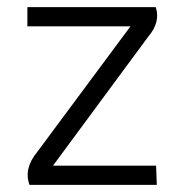

<svg xmlns="http://www.w3.org/2000/svg" viewBox="-20 -520 520 540"><path d="M57 -500H418Q432 -458 397 -417L129 -54H419L421 0H63Q46 -46 85 -93L347 -446H57Z"/></svg>

Font: Panefresco 250wt
Style: Regular
Weight: 300
Version: Version 1.000